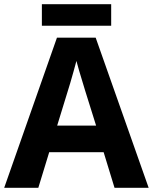

<svg xmlns="http://www.w3.org/2000/svg" viewBox="-20 -897 730 917"><path d="M527 0 475 -170H215L163 0H0L252 -717H437L690 0ZM439 -297 387 -463Q382 -480 374 -506Q366 -532 358 -559Q350 -586 345 -606Q340 -586 331.5 -556.5Q323 -527 315.5 -500.5Q308 -474 304 -463L253 -297ZM511 -877V-774H180V-877Z"/></svg>

Font: Noto Sans
Style: Bold
Weight: 700
Designer: Monotype Design Team
Foundry: Monotype Imaging Inc.
Version: Version 2.000;GOOG;noto-source:20170915:90ef993387c0; ttfaut